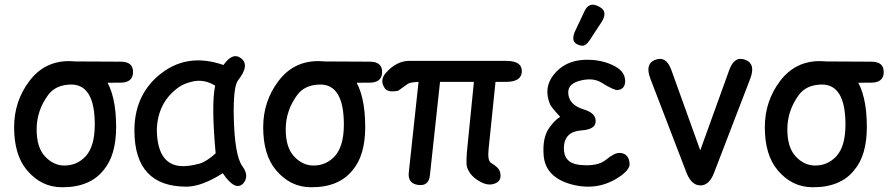

<svg xmlns="http://www.w3.org/2000/svg" viewBox="-20 -766 3776 816"><path d="M291.5 -504.9 493.2 -503.9Q546.4 -503.9 545.4 -458.5Q544.4 -414.6 491.2 -414.6L289.1 -414.1Q215.3 -414.1 216.8 -458Q217.8 -505.4 291.5 -504.9ZM280.3 -406.7Q216.3 -405.3 184.6 -362.3Q135.7 -295.9 135.7 -216.3Q135.7 -139.6 170.9 -101.6Q207 -62.5 253.9 -62.5Q307.1 -62.5 343.8 -101.6Q382.3 -143.1 382.8 -234.9Q383.3 -408.7 280.3 -406.7ZM276.4 -506.3Q474.1 -504.9 473.6 -225.1Q473.1 -106 420.9 -43.9Q362.3 30.8 242.2 29.8Q155.3 29.3 94.7 -42.5Q40 -107.4 40 -225.1Q40 -336.4 105.5 -422.4Q169.9 -507.3 276.4 -506.3Z M772 27.3Q553.7 27.3 551.3 -207Q549.8 -355.5 651.9 -443.4Q770.5 -545.4 929.7 -489.7Q969.2 -545.9 1004.9 -518.1Q1042.5 -488.8 992.2 -425.3Q970.7 -398.4 973.6 -266.1Q977.5 -105 1009.8 -60.1Q1040.5 -19 1014.6 12.7Q980.5 49.8 926.8 -29.8Q836.9 27.3 772 27.3ZM828.6 -70.8Q857.4 -79.1 896.5 -114.3Q877.4 -324.2 894.5 -401.9Q847.2 -431.6 795.4 -418.9Q759.3 -410.2 737.8 -394Q650.9 -331.1 646.5 -216.3Q647.9 -66.9 749 -60.1Q782.2 -58.1 828.6 -70.8Z M1350.1 -504.9 1551.8 -503.9Q1605 -503.9 1604 -458.5Q1603 -414.6 1549.8 -414.6L1347.7 -414.1Q1273.9 -414.1 1275.4 -458Q1276.4 -505.4 1350.1 -504.9ZM1338.9 -406.7Q1274.9 -405.3 1243.2 -362.3Q1194.3 -295.9 1194.3 -216.3Q1194.3 -139.6 1229.5 -101.6Q1265.6 -62.5 1312.5 -62.5Q1365.7 -62.5 1402.3 -101.6Q1440.9 -143.1 1441.4 -234.9Q1441.9 -408.7 1338.9 -406.7ZM1335 -506.3Q1532.7 -504.9 1532.2 -225.1Q1531.7 -106 1479.5 -43.9Q1420.9 30.8 1300.8 29.8Q1213.9 29.3 1153.3 -42.5Q1098.6 -107.4 1098.6 -225.1Q1098.6 -336.4 1164.1 -422.4Q1228.5 -507.3 1335 -506.3Z M1615.2 -391.1Q1592.3 -425.3 1620.1 -456.5Q1665.5 -507.3 1719.2 -507.3H2131.3Q2198.7 -507.3 2197.8 -462.6Q2196.8 -418 2129.4 -418H2085.9L2056.6 -133.3Q2051.3 -83 2066.9 -73.7Q2100.1 -54.2 2105 -35.6Q2113.8 -1.5 2089.4 11.2Q2059.1 26.9 2022.9 7.3Q1979 -15.6 1965.3 -54.2Q1959 -71.8 1966.8 -145L1994.1 -418H1850.1L1807.1 -21Q1802.2 25.9 1757.8 20Q1712.4 14.2 1717.3 -32.7L1758.8 -418Q1730 -417 1715.3 -411.1L1672.4 -380.4Q1628.4 -371.6 1615.2 -391.1Z M2485.8 -594.7Q2470.2 -571.8 2456.5 -571.8Q2442.9 -571.8 2429.7 -579.6Q2416.5 -587.4 2416.5 -602.3Q2416.5 -617.2 2423.3 -631.8L2463.4 -716.8Q2476.6 -746.1 2499.5 -746.1Q2511.7 -746.1 2530.3 -735.4Q2548.8 -724.6 2548.8 -707.8Q2548.8 -690.9 2537.6 -673.8ZM2461.4 -300.8Q2516.1 -284.2 2511.2 -246.1Q2507.8 -215.8 2451.7 -211.9Q2378.9 -207 2376.5 -139.6Q2374.5 -72.8 2442.9 -65.4Q2519 -57.1 2555.2 -86.9Q2591.8 -117.2 2613.8 -116.2Q2653.3 -114.3 2655.8 -69.3Q2656.7 -45.9 2616.7 -17.6Q2523.4 48.3 2408.7 17.6Q2297.9 -12.7 2290.5 -105.5Q2284.7 -179.7 2313 -220.7Q2336.4 -254.9 2360.8 -269.5Q2321.8 -311.5 2317.9 -322.3Q2289.1 -391.1 2331.5 -446.3Q2378.9 -507.8 2462.4 -511.7Q2537.1 -515.1 2595.2 -483.4Q2639.6 -458.5 2636.7 -416.5Q2634.3 -386.7 2605 -383.3Q2590.3 -381.3 2534.2 -416Q2502.4 -435.1 2454.1 -425.3Q2395 -413.1 2395 -374Q2395 -320.8 2461.4 -300.8Z M2762.2 -510.7Q2810.5 -531.2 2833 -469.2L2956.1 -127L3079.6 -469.2Q3102.1 -531.2 3150.4 -510.7Q3191.9 -493.2 3168.5 -431.6L3014.6 -31.2Q2994.1 22 2957 22Q2918.9 22 2897.9 -31.2L2744.1 -431.6Q2720.7 -493.2 2762.2 -510.7Z M3481.9 -504.9 3683.6 -503.9Q3736.8 -503.9 3735.8 -458.5Q3734.9 -414.6 3681.6 -414.6L3479.5 -414.1Q3405.8 -414.1 3407.2 -458Q3408.2 -505.4 3481.9 -504.9ZM3470.7 -406.7Q3406.7 -405.3 3375 -362.3Q3326.2 -295.9 3326.2 -216.3Q3326.2 -139.6 3361.3 -101.6Q3397.5 -62.5 3444.3 -62.5Q3497.6 -62.5 3534.2 -101.6Q3572.8 -143.1 3573.2 -234.9Q3573.7 -408.7 3470.7 -406.7ZM3466.8 -506.3Q3664.6 -504.9 3664.1 -225.1Q3663.6 -106 3611.3 -43.9Q3552.7 30.8 3432.6 29.8Q3345.7 29.3 3285.2 -42.5Q3230.5 -107.4 3230.5 -225.1Q3230.5 -336.4 3295.9 -422.4Q3360.4 -507.3 3466.8 -506.3Z"/></svg>

Font: Comic Relief LRS
Style: Regular
Weight: 400
Designer: Jeff Davis
Foundry: Loudifier
Version: Version 1.0